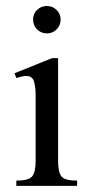

<svg xmlns="http://www.w3.org/2000/svg" viewBox="-20 -606 292 626"><path d="M177.7 -542.5Q177.7 -523.9 164.8 -510.5Q151.9 -497.1 132.8 -497.1Q114.3 -497.1 101.1 -510Q87.9 -522.9 87.9 -542.5Q87.9 -561.5 101.1 -574Q114.3 -586.4 132.8 -586.4Q151.4 -586.4 164.6 -573.5Q177.7 -560.5 177.7 -542.5ZM231.4 0H33.2V-17.1Q72.8 -17.1 84.5 -30.5Q96.2 -43.9 96.2 -82.5V-298.8Q96.2 -318.8 91.3 -338.6Q86.4 -358.4 64.9 -358.4Q58.1 -358.4 49.8 -356.2Q41.5 -354 33.2 -351.6L27.3 -367.2L149.9 -416.5H169.4V-82.5Q169.4 -43.9 180.7 -30.5Q191.9 -17.1 231.4 -17.1Z"/></svg>

Font: Scheherazade New
Style: Regular
Weight: 400
Designer: SIL International
Foundry: SIL International
Version: Version 4.000